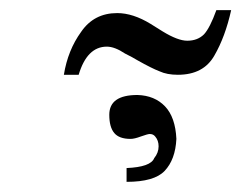

<svg xmlns="http://www.w3.org/2000/svg" viewBox="-20 -856 490 380"><path d="M408.2 -835.9Q415 -835.9 437.5 -835.9Q425.8 -783.2 404.3 -746.1Q382.8 -708 332 -708Q310.5 -708 295.9 -714.8Q280.3 -720.7 251 -737.3Q243.2 -742.2 227.5 -750Q207 -763.7 191.4 -763.7Q152.3 -763.7 135.7 -708Q126 -708 106.4 -708Q114.3 -756.8 140.6 -793Q166 -830.1 211.9 -830.1Q243.2 -830.1 278.3 -808.6Q286.1 -803.7 301.8 -793.9Q332 -775.4 350.6 -775.4Q371.1 -775.4 383.8 -788.1Q395.5 -800.8 408.2 -835.9ZM230.5 -496.1Q230.5 -502.9 230.5 -523.4Q278.3 -525.4 285.2 -543Q293.9 -553.7 293.9 -566.4Q293.9 -578.1 287.1 -585.9Q283.2 -590.8 276.4 -590.8Q272.5 -590.8 258.8 -585.9Q246.1 -581.1 238.3 -581.1Q215.8 -581.1 206.1 -592.8Q196.3 -604.5 196.3 -628.9Q196.3 -668 252 -668Q286.1 -667 306.6 -645.5Q327.1 -624 329.1 -581.1Q327.1 -540 305.7 -517.6Q285.2 -496.1 230.5 -496.1Z"/></svg>

Font: Griech2
Style: Regular
Weight: 400
Version: 001.007